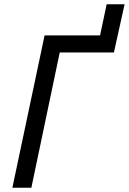

<svg xmlns="http://www.w3.org/2000/svg" viewBox="-20 -880 604 900"><path d="M38 0 189 -714H449L480 -860H564L514 -634H260L127 0Z"/></svg>

Font: Noto Sans Display
Style: Italic
Weight: 400
Italic angle: -12°
Designer: Monotype Design Team
Foundry: Monotype Imaging Inc.
Version: Version 2.003